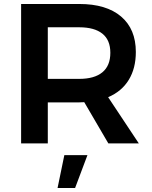

<svg xmlns="http://www.w3.org/2000/svg" viewBox="-20 -720 763 964"><path d="M524 0 403 -207Q395 -206 378 -206H220V0H86V-700H378Q514 -700 588 -637Q662 -574 662 -459Q662 -377 626.5 -319Q591 -261 523 -232L677 0ZM220 -324H378Q454 -324 494 -357Q534 -390 534 -455Q534 -519 494 -551Q454 -583 378 -583H220ZM303 59H419L357 224H269Z"/></svg>

Font: Montserrat Medium
Style: Regular
Weight: 500
Designer: Julieta Ulanovsky
Foundry: Julieta Ulanovsky
Version: Version 6.001